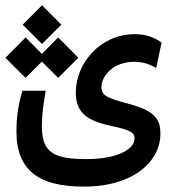

<svg xmlns="http://www.w3.org/2000/svg" viewBox="-45 -525 651 719"><path d="M269 173.8C457.5 173.8 555.7 77.6 555.7 -23.9C555.7 -75.7 538.6 -108.9 439 -135.7C355 -158.2 335 -166.5 335 -199.7C335 -238.8 377.4 -293.5 457.5 -293.5C492.7 -293.5 516.6 -283.7 540 -270.5L560.1 -365.7C533.7 -384.3 503.9 -397 459 -397C330.1 -397 238.8 -286.6 238.8 -179.2C238.8 -106.9 275.9 -74.2 368.2 -54.2C442.4 -38.1 459 -29.3 459 -6.8C459 33.7 395 70.8 278.8 70.8C150.4 70.8 111.8 42 111.8 -52.2C111.8 -96.7 117.2 -129.9 126 -185.1H39.1C22.5 -131.8 16.6 -83 16.6 -32.7C16.6 114.7 102.5 173.8 269 173.8ZM172.9 -233.4 248.5 -308.6 172.9 -384.8 111.8 -323.2 50.8 -384.8 -24.9 -308.6 50.8 -233.4 111.8 -294.4ZM112.3 -360.4 184.6 -432.6 112.3 -505.4 40 -432.6Z"/></svg>

Font: CaskaydiaCove Nerd Font
Style: Regular
Weight: 400
Designer: Aaron Bell
Foundry: Saja Typeworks
Version: Version 2111.1;Nerd Fonts 2.3.3